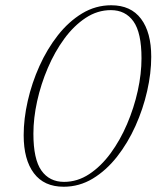

<svg xmlns="http://www.w3.org/2000/svg" viewBox="-20 -700 595 730"><path d="M403 -680Q477.5 -680 516.2 -628.5Q555 -577 555 -484Q555 -422 539.5 -353.8Q524 -285.5 495 -221Q466 -156.5 425 -104.2Q384 -52 332.8 -21Q281.5 10 222 10Q147.5 10 108.8 -41.5Q70 -93 70 -186Q70 -248 85.5 -316.2Q101 -384.5 130 -449Q159 -513.5 200 -565.8Q241 -618 292.2 -649Q343.5 -680 403 -680ZM107 -191.5Q107 -94.5 137.5 -51.5Q168 -8.5 223.5 -8.5Q274.5 -8.5 319.2 -38Q364 -67.5 400.5 -117.2Q437 -167 463.2 -228.5Q489.5 -290 503.8 -354.8Q518 -419.5 518 -478.5Q518 -575.5 487.5 -618.5Q457 -661.5 401.5 -661.5Q350.5 -661.5 305.8 -632Q261 -602.5 224.5 -552.8Q188 -503 161.8 -441.5Q135.5 -380 121.2 -315.2Q107 -250.5 107 -191.5Z"/></svg>

Font: Newsreader 16pt ExtraLight
Style: Italic
Weight: 275
Italic angle: -17°
Designer: Hugues Gentile
Foundry: Production Type
Version: Version 1.003; ttfautohint (v1.8.3)